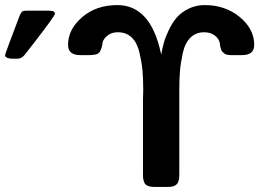

<svg xmlns="http://www.w3.org/2000/svg" viewBox="-25 -736 1083 756"><path d="M-5 -519Q-5 -524 53 -676Q58 -687 62.5 -690.5Q67 -694 78 -694H168Q169 -694 172.5 -693.5Q176 -693 177.5 -693Q179 -693 181.5 -692.5Q184 -692 185.5 -691Q187 -690 188.5 -689Q190 -688 190.5 -686Q191 -684 191 -681Q191 -674 118 -579Q90 -543 72 -520Q60 -505 45 -505H19Q-5 -507 -5 -519ZM243 -559Q243 -621 298.5 -668.5Q354 -716 437 -716Q567 -716 608 -529Q610 -523 610 -521Q614 -545 620 -567Q626 -589 639.5 -617.5Q653 -646 670.5 -666.5Q688 -687 717 -701.5Q746 -716 781 -716Q862 -716 919 -669Q976 -622 976 -559Q976 -519 928 -519H885Q876 -519 869 -520.5Q862 -522 857.5 -526Q853 -530 850 -533Q847 -536 845.5 -541.5Q844 -547 843 -549.5Q842 -552 841.5 -557.5Q841 -563 841 -564Q838 -583 821 -596Q804 -609 779 -609Q746 -609 724.5 -587.5Q703 -566 694.5 -526Q686 -486 683.5 -455Q681 -424 681 -381V-48Q681 -39 680.5 -34Q680 -29 676.5 -19.5Q673 -10 663 -5Q653 0 637 0H584Q567 0 556.5 -4.5Q546 -9 542.5 -19Q539 -29 538.5 -34.5Q538 -40 538 -52V-342Q538 -348 538.5 -361Q539 -374 539 -381Q539 -426 536 -458.5Q533 -491 524 -529.5Q515 -568 493.5 -588.5Q472 -609 439 -609Q415 -609 399.5 -597Q384 -585 379 -570Q379 -568 378 -562Q377 -556 376.5 -554Q376 -552 374.5 -547Q373 -542 372 -540Q371 -538 369 -534Q367 -530 365 -528.5Q363 -527 359.5 -524.5Q356 -522 352 -521.5Q348 -521 342.5 -520Q337 -519 331 -519H291Q243 -519 243 -559Z"/></svg>

Font: CMU Sans Serif
Style: Bold
Weight: 700
Version: Version 0.7.0